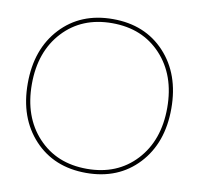

<svg xmlns="http://www.w3.org/2000/svg" viewBox="-82 -826 957 922"><g transform="rotate(10 396.0 -365.0)"><path d="M142.5 -93.5Q46 -197 46 -365Q46 -533 142.5 -636.5Q239 -740 396 -740Q553 -740 649.5 -636.5Q746 -533 746 -365Q746 -197 649.5 -93.5Q553 10 396 10Q239 10 142.5 -93.5ZM157 -108Q248 -10 396 -10Q544 -10 635 -108Q726 -206 726 -365Q726 -524 635 -622Q544 -720 396 -720Q248 -720 157 -622Q66 -524 66 -365Q66 -206 157 -108Z"/></g></svg>

Font: Mplus 1p Thin
Style: Regular
Weight: 250
Version: Version 1.061